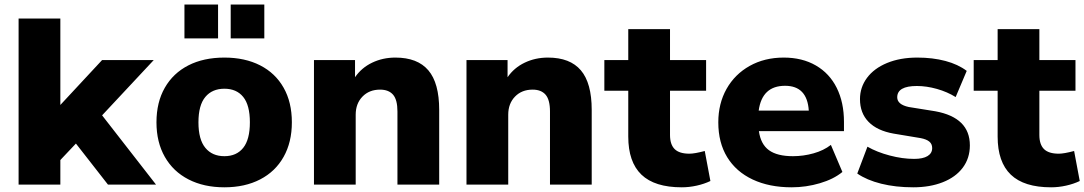

<svg xmlns="http://www.w3.org/2000/svg" viewBox="-20 -799 4693 831"><path d="M241.2 0H60.5V-718.8H241.2V-344.7L421.9 -539.1H645.5L421.9 -299.8L655.3 0H447.3L308.6 -177.7L241.2 -106.4Z M657.2 -269.5Q657.2 -356.4 693.4 -419.4Q729.5 -482.4 795.4 -516.1Q861.3 -549.8 951.2 -549.8Q1040 -549.8 1106 -516.1Q1171.9 -482.4 1207.5 -419.4Q1243.2 -356.4 1243.2 -269.5Q1243.2 -183.6 1207.5 -120.1Q1171.9 -56.6 1106 -22.5Q1040 11.7 951.2 11.7Q862.3 11.7 795.9 -22.5Q729.5 -56.6 693.4 -120.1Q657.2 -183.6 657.2 -269.5ZM951.2 -123Q1003.9 -123 1032.7 -159.2Q1061.5 -195.3 1061.5 -269.5Q1061.5 -343.8 1032.7 -379.4Q1003.9 -415 951.2 -415Q898.4 -415 868.7 -379.4Q838.9 -343.8 838.9 -269.5Q838.9 -195.3 868.7 -159.2Q898.4 -123 951.2 -123ZM978.5 -779.3H1124V-632.8H978.5ZM778.3 -779.3H923.8V-632.8H778.3Z M1338.9 -539.1H1516.6V-464.8Q1544.9 -505.9 1590.8 -527.8Q1636.7 -549.8 1691.4 -549.8Q1787.1 -549.8 1834 -494.6Q1880.9 -439.5 1880.9 -323.2V0H1700.2V-316.4Q1700.2 -367.2 1681.2 -389.2Q1662.1 -411.1 1625 -411.1Q1578.1 -411.1 1548.8 -380.9Q1519.5 -350.6 1519.5 -302.7V0H1338.9Z M1999 -539.1H2176.8V-464.8Q2205.1 -505.9 2251 -527.8Q2296.9 -549.8 2351.6 -549.8Q2447.3 -549.8 2494.1 -494.6Q2541 -439.5 2541 -323.2V0H2360.4V-316.4Q2360.4 -367.2 2341.3 -389.2Q2322.3 -411.1 2285.2 -411.1Q2238.3 -411.1 2209 -380.9Q2179.7 -350.6 2179.7 -302.7V0H1999Z M2699.2 -208V-406.2H2595.7V-539.1H2699.2V-672.9H2879.9V-539.1H3036.1V-406.2H2879.9V-214.8Q2879.9 -173.8 2899.9 -153.8Q2919.9 -133.8 2963.9 -133.8Q2986.3 -133.8 3030.3 -145.5L3054.7 -15.6Q3028.3 -2.9 2995.6 4.4Q2962.9 11.7 2930.7 11.7Q2813.5 11.7 2756.3 -43Q2699.2 -97.7 2699.2 -208Z M3088.9 -269.5Q3088.9 -350.6 3124.5 -414.1Q3160.2 -477.5 3224.6 -513.7Q3289.1 -549.8 3372.1 -549.8Q3452.1 -549.8 3511.2 -515.6Q3570.3 -481.4 3601.6 -418.5Q3632.8 -355.5 3632.8 -271.5V-231.4H3264.6Q3272.5 -174.8 3308.1 -148.9Q3343.8 -123 3412.1 -123Q3457 -123 3501 -135.3Q3544.9 -147.5 3576.2 -171.9L3626 -54.7Q3587.9 -23.4 3528.3 -5.9Q3468.8 11.7 3406.2 11.7Q3309.6 11.7 3237.8 -22Q3166 -55.7 3127.4 -118.7Q3088.9 -181.6 3088.9 -269.5ZM3480.5 -320.3Q3473.6 -427.7 3377.9 -427.7Q3278.3 -427.7 3263.7 -320.3Z M3690.4 -47.9 3734.4 -164.1Q3775.4 -140.6 3830.6 -126Q3885.7 -111.3 3936.5 -111.3Q3974.6 -111.3 3994.6 -123.5Q4014.6 -135.7 4014.6 -158.2Q4014.6 -175.8 4002.4 -186Q3990.2 -196.3 3964.8 -201.2L3847.7 -220.7Q3776.4 -233.4 3739.3 -271.5Q3702.1 -309.6 3702.1 -370.1Q3702.1 -420.9 3732.4 -461.9Q3762.7 -502.9 3819.3 -526.4Q3876 -549.8 3950.2 -549.8Q4016.6 -549.8 4071.8 -535.2Q4127 -520.5 4164.1 -492.2L4116.2 -378.9Q4080.1 -401.4 4035.2 -414.1Q3990.2 -426.8 3948.2 -426.8Q3863.3 -426.8 3863.3 -377.9Q3863.3 -346.7 3913.1 -335.9L4028.3 -317.4Q4177.7 -290 4177.7 -169.9Q4177.7 -114.3 4147 -73.2Q4116.2 -32.2 4060.5 -10.3Q4004.9 11.7 3932.6 11.7Q3856.4 11.7 3793.9 -3.9Q3731.4 -19.5 3690.4 -47.9Z M4297.9 -208V-406.2H4194.3V-539.1H4297.9V-672.9H4478.5V-539.1H4634.8V-406.2H4478.5V-214.8Q4478.5 -173.8 4498.5 -153.8Q4518.6 -133.8 4562.5 -133.8Q4585 -133.8 4628.9 -145.5L4653.3 -15.6Q4627 -2.9 4594.2 4.4Q4561.5 11.7 4529.3 11.7Q4412.1 11.7 4355 -43Q4297.9 -97.7 4297.9 -208Z"/></svg>

Font: Min Sans Black
Style: Regular
Weight: 900
Designer: Jinseong-Kim, NotoSansCJK, Nunito
Foundry: Jinseong-Kim
Version: Version 1.000